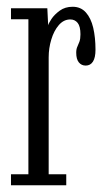

<svg xmlns="http://www.w3.org/2000/svg" viewBox="-20 -548 319 568"><path d="M12.5 0V-32.5H64V-491H12.5V-523.5H120L122.5 -473Q123.5 -478.5 132.2 -491.8Q141 -505 156.8 -516.5Q172.5 -528 195 -528Q219 -528 234 -511.2Q249 -494.5 255.8 -465.8Q262.5 -437 262.5 -401Q262.5 -377.5 255 -365.8Q247.5 -354 233.5 -354Q221 -354 213.2 -363.5Q205.5 -373 205.5 -392Q205.5 -403 208.8 -409.8Q212 -416.5 215 -424.8Q218 -433 218 -446.5Q218 -470 209.8 -480.2Q201.5 -490.5 188 -490.5Q168.5 -490.5 154 -473.8Q139.5 -457 131.8 -431.2Q124 -405.5 124 -378.5V-32.5H176V0Z"/></svg>

Font: Imbue Thin 10pt Light
Style: Regular
Weight: 300
Version: Version 1.102